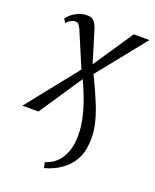

<svg xmlns="http://www.w3.org/2000/svg" viewBox="-161 -634 794 982"><g transform="rotate(20 236.0 -143.0)"><path d="M127 -468Q120.5 -482 114.2 -489.8Q108 -497.5 95 -497.5Q81.5 -497.5 68.2 -489Q55 -480.5 49 -471.5L36 -492Q41 -500.5 55.5 -513.5Q70 -526.5 92.2 -537Q114.5 -547.5 143.5 -547.5Q159 -547.5 169.5 -541.5Q180 -535.5 187.2 -523.2Q194.5 -511 200.5 -492.5L252.5 -321.5L398 -537.5H483.5L274 -276.5Q312.5 -197.5 336.5 -137.8Q360.5 -78 370.2 -28.8Q380 20.5 375 69Q372 116.5 350.2 155Q328.5 193.5 290.2 221Q252 248.5 200 262.5L194 232Q246 216.5 274.2 173.8Q302.5 131 306.5 75.5Q310.5 31.5 303.2 -15.8Q296 -63 278 -116.8Q260 -170.5 231 -233L75 0H-12.5L208 -276.5Z"/></g></svg>

Font: Merriweather 60pt Light
Style: Italic
Weight: 300
Italic angle: -7.8°
Version: Version 2.101